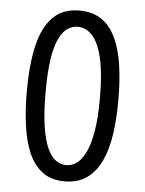

<svg xmlns="http://www.w3.org/2000/svg" viewBox="-51 -713 578 766"><g transform="rotate(5 238.5 -330.0)"><path d="M237 12Q182 12 147 -14.5Q112 -41 92 -87.5Q72 -134 63.5 -196.5Q55 -259 55 -330Q55 -439 72.5 -515Q90 -591 130 -631.5Q170 -672 236 -672Q289 -672 324.5 -648Q360 -624 381.5 -579Q403 -534 412.5 -471Q422 -408 422 -330Q422 -256 413 -193.5Q404 -131 382.5 -85Q361 -39 325 -13.5Q289 12 237 12ZM236 -53Q259 -53 278.5 -66.5Q298 -80 314 -112.5Q330 -145 339 -199Q348 -253 348 -332Q348 -427 334.5 -487.5Q321 -548 295.5 -577.5Q270 -607 235 -607Q214 -607 195 -594.5Q176 -582 161 -551.5Q146 -521 138 -468Q130 -415 130 -334Q130 -250 139 -195Q148 -140 163 -109Q178 -78 197 -65.5Q216 -53 236 -53Z"/></g></svg>

Font: Bricolage Grotesque Condensed Light
Style: Regular
Weight: 300
Width: 3
Designer: Mathieu Triay
Foundry: Atelier Triay
Version: Version 1.000;gftools[0.9.30]